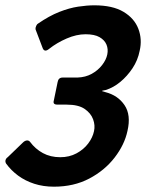

<svg xmlns="http://www.w3.org/2000/svg" viewBox="-23 -698 550 723"><path d="M180 5Q140 5 106 -6Q72 -17 45.5 -36.5Q19 -56 0 -82Q-4 -89 -2 -95.5Q0 -102 6 -106L63 -161Q70 -168 77.5 -169Q85 -170 90 -164Q110 -137 138.5 -121.5Q167 -106 204 -106Q238 -106 265 -120.5Q292 -135 309 -157.5Q326 -180 331 -204Q336 -226 327.5 -249Q319 -272 295.5 -288Q272 -304 228 -304Q219 -304 211 -304Q203 -304 192 -304Q185 -304 181 -307.5Q177 -311 180 -321L194 -389Q197 -406 213 -406Q223 -406 237.5 -406Q252 -406 269 -406Q299 -407 322.5 -420Q346 -433 361.5 -453Q377 -473 381 -493Q385 -513 378 -530Q371 -547 352 -558Q333 -569 299 -569Q265 -569 228 -553Q191 -537 162 -514Q145 -500 138 -516L111 -587Q110 -594 113.5 -601Q117 -608 120 -609Q162 -638 200 -653Q238 -668 271.5 -673Q305 -678 332 -678Q401 -678 442 -653.5Q483 -629 498 -589.5Q513 -550 503 -507Q496 -471 476 -441Q456 -411 430 -389.5Q404 -368 375 -359Q368 -358 364.5 -357Q361 -356 361 -355Q361 -355 374 -351Q421 -339 446 -302Q471 -265 457 -205Q446 -153 408.5 -104.5Q371 -56 313 -25.5Q255 5 180 5Z"/></svg>

Font: Glory
Style: Bold Italic
Weight: 700
Italic angle: -12°
Version: Version 1.011